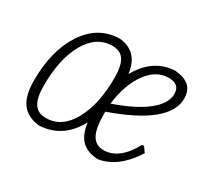

<svg xmlns="http://www.w3.org/2000/svg" viewBox="-102 -617 840 779"><g transform="rotate(30 318.0 -227.5)"><path d="M255 -462H262Q349 -452 361 -355Q418 -457 519 -462L527 -461Q607 -452 607 -382Q607 -264 356 -176V-163Q356 -97 373.5 -67Q391 -37 427 -37Q500 -37 553 -134H562L579 -110Q515 -9 428 6H418Q370 1 346 -26Q322 -53 316 -103Q261 0 155 7H148Q94 0 68 -35.5Q42 -71 42 -142Q42 -280 99.5 -369Q157 -458 255 -462ZM511 -424Q453 -424 411 -366Q369 -308 358 -215Q457 -249 510 -291Q563 -333 563 -378Q563 -424 511 -424ZM249 -422Q174 -422 130.5 -345Q87 -268 87 -144Q87 -86 104.5 -59.5Q122 -33 159 -33Q233 -33 276.5 -111Q320 -189 320 -313Q320 -370 303 -396Q286 -422 249 -422Z"/></g></svg>

Font: Alegreya Sans SC Light
Style: Italic
Weight: 300
Italic angle: -7°
Designer: Juan Pablo del Peral
Foundry: Huerta Tipografica
Version: Version 2.007